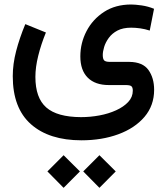

<svg xmlns="http://www.w3.org/2000/svg" viewBox="-20 -395 761 874"><path d="M358.9 385.3 432.6 311.5 506.8 385.3 432.6 460ZM195.8 385.3 269.5 311.5 343.8 385.3 269.5 460ZM189 -247.1Q167 -193.4 154.1 -141.4Q141.1 -89.4 141.1 -44.9Q141.1 50.8 190.7 94.2Q240.2 137.7 348.6 138.2Q391.1 138.2 432.9 130.4Q474.6 122.6 508.8 106.9Q543 91.3 563.7 69.1Q584.5 46.9 584.5 17.6Q584.5 3.4 578.4 -2.2Q572.3 -7.8 552.2 -7.8H475.6Q413.1 -7.8 379.4 -41.5Q345.7 -75.2 345.7 -138.2Q345.7 -199.2 373.8 -253.2Q401.9 -307.1 453.6 -340.8Q505.4 -374.5 577.1 -374.5Q595.2 -374.5 624.5 -370.4Q653.8 -366.2 681.2 -355L661.6 -255.9Q640.6 -262.7 618.7 -265.9Q596.7 -269 577.1 -269Q539.6 -269 514.6 -255.9Q489.7 -242.7 475.1 -222.4Q460.4 -202.1 454.1 -181.2Q447.8 -160.2 447.8 -144.5Q447.8 -127.4 453.9 -120.4Q460 -113.3 480.5 -113.3H568.4Q629.9 -112.8 655.8 -76.4Q681.6 -40 681.6 13.7Q681.6 85.4 637.7 137Q593.8 188.5 518.8 216.1Q443.8 243.7 351.1 243.7Q203.6 243.7 120.8 170.4Q38.1 97.2 38.1 -48.3Q38.1 -103.5 53.5 -162.6Q68.8 -221.7 95.2 -285.2Z"/></svg>

Font: Vazir Medium FD-UI
Style: Medium-FD-UI
Weight: 500
Designer: Saber Rastikerdar
Foundry: Saber Rastikerdar
Version: Version 30.1.0